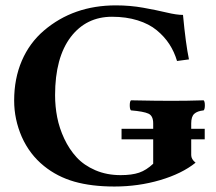

<svg xmlns="http://www.w3.org/2000/svg" viewBox="-20 -678 795 708"><path d="M407.2 -658.2Q460 -658.2 508.8 -649.4Q557.6 -640.6 594.5 -631.8Q631.3 -623 654.8 -623Q665 -514.6 676.8 -459L632.8 -453.1Q622.6 -487.3 604.5 -515.1Q586.4 -543 558.1 -566.4Q529.8 -589.8 487.5 -603Q445.3 -616.2 393.1 -616.2Q298.3 -616.2 241.2 -542Q183.1 -465.8 183.1 -327.1Q183.1 -285.6 190.9 -245.6Q198.7 -205.6 217 -166.5Q235.4 -127.4 262.5 -97.9Q289.6 -68.4 331.5 -50.3Q373.5 -32.2 424.8 -32.2Q466.3 -32.2 492.9 -41.3Q519.5 -50.3 544.9 -74.2V-164.1H428.2V-203.1H544.9V-223.1Q544.9 -251 527.3 -259Q509.8 -267.1 462.9 -271Q458.5 -275.4 458.5 -289.6Q458.5 -303.7 462.9 -308.1Q556.6 -306.2 611.8 -306.2Q671.4 -306.2 731 -308.1Q735.4 -303.7 735.4 -289.6Q735.4 -275.4 731 -271Q707.5 -268.6 696.3 -258.3Q685.1 -248 685.1 -223.1V-203.1H734.9V-164.1H685.1V-106Q685.1 -90.8 701.2 -78.1Q650.9 -37.6 570.6 -13.9Q490.2 9.8 401.9 9.8Q317.4 9.8 253.9 -8.3Q190.9 -26.4 142.1 -65.9Q89.4 -108.4 60.5 -172.9Q32.2 -237.8 32.2 -307.1Q32.2 -388.2 60.5 -454.1Q88.9 -520 142.1 -565.4Q251 -658.2 407.2 -658.2Z"/></svg>

Font: Linux Libertine G
Style: Bold
Weight: 700
Designer: Philipp H. Poll
Foundry: Philipp H. Poll
Version: Version 5.0.3